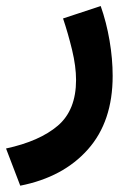

<svg xmlns="http://www.w3.org/2000/svg" viewBox="-42 -334 425 620"><path d="M23.4 265.6 -22.5 145.5Q85.9 122.1 144.8 71.8Q203.6 21.5 203.6 -75.7Q203.6 -119.6 190.7 -173.1Q177.7 -226.6 161.6 -274.4L283.2 -314.5Q301.8 -261.7 311.8 -202.9Q321.8 -144 321.8 -88.9Q321.8 58.6 241.9 148.4Q162.1 238.3 23.4 265.6Z"/></svg>

Font: Vazirmatn FD NL
Style: Bold
Weight: 700
Designer: Saber Rastikerdar
Foundry: Saber Rastikerdar
Version: Version 33.003